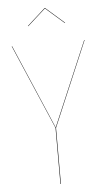

<svg xmlns="http://www.w3.org/2000/svg" viewBox="-58 -887 508 924"><g transform="rotate(-5 196.0 -425.0)"><path d="M107.9 -770 106 -771 193.8 -850.1H195.8L286.1 -771L284.2 -770L194.8 -848.1ZM372.1 -680.2 198.2 -271V0H195.8V-271L20 -680.2H22L196.8 -272.9L370.1 -680.2Z"/></g></svg>

Font: Fira Sans Compressed Two
Style: Regular
Weight: 100
Width: 1
Designer: Carrois Corporate & Edenspiekermann AG
Foundry: Carrois Corporate GbR & Edenspiekermann AG
Version: Version 4.203;PS 004.203;hotconv 1.0.88;makeotf.lib2.5.64775